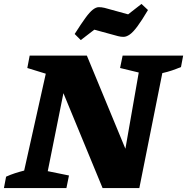

<svg xmlns="http://www.w3.org/2000/svg" viewBox="-35 -957 952 977"><path d="M589 -674H897L886 -616Q862 -606 840 -598.5Q818 -591 791 -585L674 0H487L260 -550L302 -554L208 -86L316 -64L303 0H-15L-4 -58Q18 -68 41 -75.5Q64 -83 88 -89L198 -582L104 -611L116 -674H407L630 -135L591 -131L671 -588L576 -611ZM376 -753 345 -784Q378 -836 399.5 -865.5Q421 -895 437 -907.5Q453 -920 466.5 -920.5Q480 -921 497 -917L617 -884L685 -937L718 -906Q686 -852 664 -822.5Q642 -793 625.5 -781.5Q609 -770 595 -769.5Q581 -769 566 -773L445 -806Z"/></svg>

Font: Piazzolla Thin Black
Style: Italic
Weight: 900
Italic angle: -11.3°
Version: Version 2.005